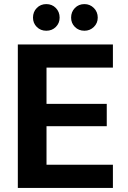

<svg xmlns="http://www.w3.org/2000/svg" viewBox="-20 -917 624 937"><path d="M67 0V-700H531V-587H207V-410H501V-301H207V-113H531V0ZM206 -767Q178 -767 159.5 -785.5Q141 -804 141 -831Q141 -859 159.5 -878Q178 -897 206 -897Q234 -897 252.5 -878Q271 -859 271 -831Q271 -804 252.5 -785.5Q234 -767 206 -767ZM392 -767Q364 -767 345.5 -785.5Q327 -804 327 -831Q327 -859 345.5 -878Q364 -897 392 -897Q419 -897 438 -878Q457 -859 457 -831Q457 -804 438 -785.5Q419 -767 392 -767Z"/></svg>

Font: DM Sans 18pt ExtraBold
Style: Regular
Weight: 800
Designer: Colophon Foundry, Jonny Pinhorn
Foundry: Colophon Foundry
Version: Version 4.004;gftools[0.9.30]